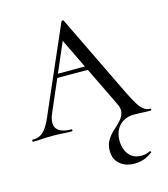

<svg xmlns="http://www.w3.org/2000/svg" viewBox="-135 -737 974 1114"><g transform="rotate(-15 352.0 -180.5)"><path d="M536 275Q480 275 447 245.5Q414 216 414 167Q414 129 430.5 102.5Q447 76 470 55.5Q493 35 511.5 15Q530 -5 536.5 -29.5Q543 -54 526 -87L310 -533L343 -584L148 -132Q122 -71 145 -41.5Q168 -12 231 -12Q236 -12 236 -6Q236 0 231 0Q201 0 176 -2Q151 -4 113 -4Q76 -4 53.5 -2Q31 0 -1 0Q-5 0 -5 -6Q-5 -12 -1 -12Q26 -12 46 -22.5Q66 -33 84.5 -61Q103 -89 124 -141L338 -632Q339 -635 345 -635.5Q351 -636 352 -632L592 -136Q615 -89 632.5 -61Q650 -33 667.5 -21Q685 -9 704 -9Q709 -9 709 -3.5Q709 2 704 2Q674 2 651 0.5Q628 -1 603 -1Q569 -1 541.5 14.5Q514 30 499 58Q484 86 484 124Q484 156 495.5 183Q507 210 529.5 225.5Q552 241 585 241Q604 241 616 237Q628 233 637 229Q639 227 642.5 231Q646 235 644 237Q619 256 593 265.5Q567 275 536 275ZM216 -321 231 -344H437L444 -321Z"/></g></svg>

Font: Cormorant Light Medium
Style: Regular
Weight: 500
Version: Version 4.000